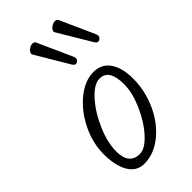

<svg xmlns="http://www.w3.org/2000/svg" viewBox="-220 -744 816 816"><g transform="rotate(-45 188.0 -336.0)"><path d="M210 -502.9 122.1 -650.9Q116.2 -659.7 126.5 -670.9Q136.7 -682.1 149.4 -684.3Q162.1 -686.5 168 -678.2L238.8 -521Q246.1 -504.4 233.2 -495.6Q220.2 -486.8 210 -502.9ZM344.2 -502.9 255.9 -650.9Q250 -659.7 260.7 -670.9Q271.5 -682.1 284.4 -684.3Q297.4 -686.5 303.2 -678.2L374 -521Q380.9 -504.4 367.7 -495.6Q354.5 -486.8 344.2 -502.9ZM129.9 13.2Q84.5 13.2 60.3 -27.6Q36.1 -68.4 36.1 -138.2Q36.1 -205.1 68.1 -270Q100.1 -335 150.6 -375.5Q201.2 -416 252 -416Q300.8 -416 326.4 -378.7Q352.1 -341.3 352.1 -276.9Q352.1 -204.6 322 -137.7Q292 -70.8 240.2 -28.8Q188.5 13.2 129.9 13.2ZM146 -29.8Q177.7 -29.8 216.3 -72.3Q254.9 -114.7 281.5 -176Q308.1 -237.3 308.1 -287.1Q308.1 -377.9 251 -377.9Q217.3 -377.9 177 -333.3Q136.7 -288.6 109.4 -224.9Q82 -161.1 82 -108.9Q82 -29.8 146 -29.8Z"/></g></svg>

Font: Junicode SmCond Light
Style: Italic
Weight: 300
Width: 4
Italic angle: -11°
Designer: Peter S. Baker
Version: Version 2.206